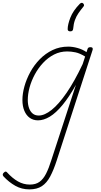

<svg xmlns="http://www.w3.org/2000/svg" viewBox="-113 -858 731 1396"><path d="M100 519Q45 519 -1.5 493Q-48 467 -88 424Q-93 418 -93 411Q-93 404 -85 397Q-77 389 -71.5 389.5Q-66 390 -62 395Q-23 438 17.5 461Q58 484 104 484Q147 484 174.5 464Q202 444 222 404.5Q242 365 260 307L439 -241Q389 -152 341.5 -94.5Q294 -37 249.5 -10Q205 17 163 17Q129 17 103.5 -1Q78 -19 64 -52.5Q50 -86 50 -131Q50 -177 64.5 -229.5Q79 -282 107 -333.5Q135 -385 176 -427Q217 -469 269 -494Q321 -519 383 -519Q415 -519 451 -509Q487 -499 516 -479L523 -500Q525 -508 530 -511.5Q535 -515 545 -515Q557 -515 560 -508.5Q563 -502 560 -494L299 310Q277 378 252 425Q227 472 191.5 495.5Q156 519 100 519ZM169 -18Q211 -18 262.5 -59Q314 -100 371.5 -183.5Q429 -267 488 -392L506 -447Q467 -471 435.5 -477.5Q404 -484 376 -484Q324 -484 280 -461.5Q236 -439 200.5 -401Q165 -363 140 -316.5Q115 -270 102 -222Q89 -174 89 -131Q89 -98 98 -72.5Q107 -47 124.5 -32.5Q142 -18 169 -18ZM492 -833Q497 -827 498 -821.5Q499 -816 493 -809Q474 -786 458 -763Q442 -740 432 -712.5Q422 -685 419 -649Q418 -639 413 -634.5Q408 -630 398 -630Q389 -630 384 -634Q379 -638 379 -646Q379 -679 398.5 -729.5Q418 -780 467 -830Q472 -835 478.5 -837Q485 -839 492 -833Z"/></svg>

Font: Playwrite US Trad Thin
Style: Regular
Weight: 250
Designer: Veronika Burian, José Scaglione
Foundry: TypeTogether
Version: Version 1.003